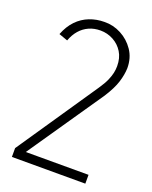

<svg xmlns="http://www.w3.org/2000/svg" viewBox="-135 -785 682 860"><g transform="rotate(20 206.5 -355.0)"><path d="M41 -590 83 -575Q94 -605 112 -625.5Q130 -646 154.5 -657Q179 -668 209 -668Q242 -668 270.5 -652.5Q299 -637 316 -609.5Q333 -582 333 -543Q333 -527 329.5 -510.5Q326 -494 317 -473.5Q308 -453 289 -425L29 -42V0H379V-42H80L326 -401Q356 -448 367 -483.5Q378 -519 379 -550Q379 -599 354.5 -635Q330 -671 292 -691Q254 -711 212 -710Q175 -710 141.5 -697Q108 -684 82.5 -657.5Q57 -631 41 -590Z"/></g></svg>

Font: Advent Pro Light
Style: Regular
Weight: 300
Version: Version 3.000